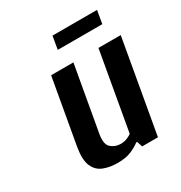

<svg xmlns="http://www.w3.org/2000/svg" viewBox="-159 -772 845 896"><g transform="rotate(-30 264.0 -323.5)"><path d="M218 10Q176 10 143 -3Q110 -16 95 -50.5Q80 -85 91 -150L153 -500H273L211 -150Q202 -98 223.5 -79Q245 -60 275 -60Q294 -60 309.5 -66.5Q325 -73 334 -80L408 -500H528L440 0H355L345 -30H340Q321 -15 292 -2.5Q263 10 218 10ZM239 -587 251 -657H491L479 -587Z"/></g></svg>

Font: Cuprum
Style: Bold Italic
Weight: 700
Italic angle: -10°
Designer: Jovanny Lemonad
Foundry: Jovanny Lemonad
Version: Version 3.000